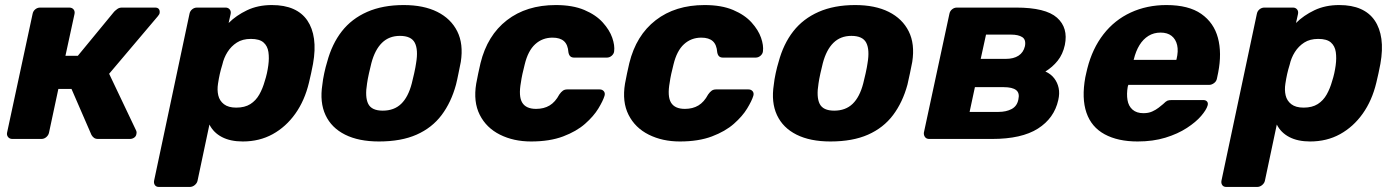

<svg xmlns="http://www.w3.org/2000/svg" viewBox="-20 -550 5498 760"><path d="M29 0Q18 0 12 -7.5Q6 -15 8 -25L109 -495Q111 -506 119.5 -513Q128 -520 139 -520H254Q265 -520 271 -513Q277 -506 275 -495L239 -329H288L432 -504Q437 -509 444.5 -514.5Q452 -520 463 -520H594Q604 -520 608.5 -514.5Q613 -509 612 -500Q612 -494 605 -486L412 -258L519 -33Q520 -31 520.5 -28Q521 -25 520 -20Q519 -11 511.5 -5.5Q504 0 494 0H368Q358 0 352 -4.5Q346 -9 342 -16L263 -198H211L174 -25Q172 -15 163.5 -7.5Q155 0 144 0Z M609 190Q598 190 593 182.5Q588 175 590 165L730 -495Q732 -506 740.5 -513Q749 -520 760 -520H873Q883 -520 889 -513Q895 -506 893 -495L885 -459Q915 -489 958 -509.5Q1001 -530 1056 -530Q1106 -530 1141 -514.5Q1176 -499 1196.5 -469Q1217 -439 1223 -396Q1229 -353 1219 -297Q1215 -277 1211.5 -260Q1208 -243 1203 -223Q1186 -152 1149 -100Q1112 -48 1059.5 -19Q1007 10 941 10Q892 10 858.5 -7.5Q825 -25 809 -57L762 165Q760 175 751 182.5Q742 190 731 190ZM915 -124Q949 -124 971 -138Q993 -152 1006.5 -176Q1020 -200 1028 -229Q1033 -244 1036.5 -260Q1040 -276 1042 -291Q1046 -320 1042.5 -344Q1039 -368 1023 -382Q1007 -396 973 -396Q940 -396 917.5 -381.5Q895 -367 880.5 -344Q866 -321 860 -294Q854 -275 850 -257Q846 -239 843 -219Q839 -194 844 -172.5Q849 -151 866.5 -137.5Q884 -124 915 -124Z M1480 10Q1400 10 1346 -17Q1292 -44 1268.5 -94.5Q1245 -145 1256 -215Q1258 -235 1263.5 -260.5Q1269 -286 1275 -305Q1294 -376 1333 -426Q1372 -476 1433.5 -503Q1495 -530 1578 -530Q1657 -530 1711 -503Q1765 -476 1790 -426Q1815 -376 1804 -305Q1800 -286 1795 -260.5Q1790 -235 1785 -215Q1766 -145 1728 -94.5Q1690 -44 1629 -17Q1568 10 1480 10ZM1495 -112Q1540 -112 1568 -139Q1596 -166 1610 -220Q1614 -235 1619.5 -260Q1625 -285 1627 -300Q1636 -353 1622 -380.5Q1608 -408 1563 -408Q1520 -408 1492 -380.5Q1464 -353 1450 -300Q1446 -285 1440.5 -260Q1435 -235 1433 -220Q1424 -166 1437.5 -139Q1451 -112 1495 -112Z M2082 10Q2013 10 1959 -17Q1905 -44 1879 -95.5Q1853 -147 1865 -219Q1868 -235 1873 -259.5Q1878 -284 1882 -300Q1909 -410 1986.5 -470Q2064 -530 2180 -530Q2247 -530 2293 -510.5Q2339 -491 2366 -461Q2393 -431 2403.5 -400.5Q2414 -370 2411 -347Q2410 -337 2401.5 -329.5Q2393 -322 2382 -322H2253Q2243 -322 2237.5 -327Q2232 -332 2230 -343Q2228 -373 2212.5 -387Q2197 -401 2167 -401Q2127 -401 2098.5 -375Q2070 -349 2057 -295Q2052 -276 2048 -257.5Q2044 -239 2042 -224Q2032 -169 2047 -144Q2062 -119 2102 -119Q2133 -119 2155.5 -132.5Q2178 -146 2194 -176Q2201 -186 2208 -191Q2215 -196 2225 -196H2354Q2364 -196 2370 -189Q2376 -182 2373 -171Q2367 -151 2348.5 -120.5Q2330 -90 2296 -60Q2262 -30 2209 -10Q2156 10 2082 10Z M2671 10Q2602 10 2548 -17Q2494 -44 2468 -95.5Q2442 -147 2454 -219Q2457 -235 2462 -259.5Q2467 -284 2471 -300Q2498 -410 2575.5 -470Q2653 -530 2769 -530Q2836 -530 2882 -510.5Q2928 -491 2955 -461Q2982 -431 2992.5 -400.5Q3003 -370 3000 -347Q2999 -337 2990.5 -329.5Q2982 -322 2971 -322H2842Q2832 -322 2826.5 -327Q2821 -332 2819 -343Q2817 -373 2801.5 -387Q2786 -401 2756 -401Q2716 -401 2687.5 -375Q2659 -349 2646 -295Q2641 -276 2637 -257.5Q2633 -239 2631 -224Q2621 -169 2636 -144Q2651 -119 2691 -119Q2722 -119 2744.5 -132.5Q2767 -146 2783 -176Q2790 -186 2797 -191Q2804 -196 2814 -196H2943Q2953 -196 2959 -189Q2965 -182 2962 -171Q2956 -151 2937.5 -120.5Q2919 -90 2885 -60Q2851 -30 2798 -10Q2745 10 2671 10Z M3267 10Q3187 10 3133 -17Q3079 -44 3055.5 -94.5Q3032 -145 3043 -215Q3045 -235 3050.5 -260.5Q3056 -286 3062 -305Q3081 -376 3120 -426Q3159 -476 3220.5 -503Q3282 -530 3365 -530Q3444 -530 3498 -503Q3552 -476 3577 -426Q3602 -376 3591 -305Q3587 -286 3582 -260.5Q3577 -235 3572 -215Q3553 -145 3515 -94.5Q3477 -44 3416 -17Q3355 10 3267 10ZM3282 -112Q3327 -112 3355 -139Q3383 -166 3397 -220Q3401 -235 3406.5 -260Q3412 -285 3414 -300Q3423 -353 3409 -380.5Q3395 -408 3350 -408Q3307 -408 3279 -380.5Q3251 -353 3237 -300Q3233 -285 3227.5 -260Q3222 -235 3220 -220Q3211 -166 3224.5 -139Q3238 -112 3282 -112Z M3658 0Q3647 0 3641.5 -7.5Q3636 -15 3637 -25L3738 -495Q3740 -506 3748.5 -513Q3757 -520 3768 -520H4002Q4119 -520 4164 -480Q4209 -440 4195 -372Q4187 -335 4166.5 -309.5Q4146 -284 4118 -267Q4140 -257 4153 -240Q4166 -223 4170.5 -201.5Q4175 -180 4169 -154Q4153 -82 4088.5 -41Q4024 0 3907 0ZM3818 -107H3932Q3963 -107 3984.5 -118.5Q4006 -130 4011 -156Q4017 -182 4002 -193.5Q3987 -205 3953 -205H3839ZM3862 -317H3962Q3992 -317 4011.5 -329.5Q4031 -342 4037 -367Q4042 -393 4026.5 -403Q4011 -413 3982 -413H3883Z M4483 10Q4405 10 4352.5 -18.5Q4300 -47 4280.5 -104Q4261 -161 4276 -244Q4278 -251 4280 -262Q4282 -273 4284 -279Q4304 -358 4348 -414.5Q4392 -471 4456 -500.5Q4520 -530 4597 -530Q4685 -530 4735 -495Q4785 -460 4801 -400Q4817 -340 4802 -263L4797 -239Q4795 -228 4785.5 -221Q4776 -214 4766 -214H4446Q4446 -213 4445.5 -211Q4445 -209 4444 -207Q4439 -178 4443 -154Q4447 -130 4463 -116Q4479 -102 4506 -102Q4526 -102 4540.5 -108.5Q4555 -115 4566 -123.5Q4577 -132 4584 -138Q4595 -149 4601 -151.5Q4607 -154 4619 -154H4743Q4753 -154 4758 -148Q4763 -142 4760 -132Q4755 -115 4734.5 -91Q4714 -67 4678 -43.5Q4642 -20 4593 -5Q4544 10 4483 10ZM4467 -313H4636L4637 -315Q4645 -348 4639.5 -371.5Q4634 -395 4617.5 -408Q4601 -421 4574 -421Q4547 -421 4526 -408Q4505 -395 4490.5 -371.5Q4476 -348 4468 -315Z M4834 190Q4823 190 4818 182.5Q4813 175 4815 165L4955 -495Q4957 -506 4965.5 -513Q4974 -520 4985 -520H5098Q5108 -520 5114 -513Q5120 -506 5118 -495L5110 -459Q5140 -489 5183 -509.5Q5226 -530 5281 -530Q5331 -530 5366 -514.5Q5401 -499 5421.5 -469Q5442 -439 5448 -396Q5454 -353 5444 -297Q5440 -277 5436.5 -260Q5433 -243 5428 -223Q5411 -152 5374 -100Q5337 -48 5284.5 -19Q5232 10 5166 10Q5117 10 5083.5 -7.5Q5050 -25 5034 -57L4987 165Q4985 175 4976 182.5Q4967 190 4956 190ZM5140 -124Q5174 -124 5196 -138Q5218 -152 5231.5 -176Q5245 -200 5253 -229Q5258 -244 5261.5 -260Q5265 -276 5267 -291Q5271 -320 5267.5 -344Q5264 -368 5248 -382Q5232 -396 5198 -396Q5165 -396 5142.5 -381.5Q5120 -367 5105.5 -344Q5091 -321 5085 -294Q5079 -275 5075 -257Q5071 -239 5068 -219Q5064 -194 5069 -172.5Q5074 -151 5091.5 -137.5Q5109 -124 5140 -124Z"/></svg>

Font: Rubik
Style: Bold Italic
Weight: 700
Italic angle: -12°
Designer: Hubert and Fischer
Foundry: Hubert and Fischer
Version: Version 2.300;gftools[0.9.30]